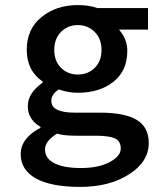

<svg xmlns="http://www.w3.org/2000/svg" viewBox="-20 -523 640 760"><path d="M221.4 -254.6Q248 -228 288.1 -228Q328.1 -228 355 -254.4Q381.8 -280.8 381.8 -325.4Q381.8 -370.1 354.5 -397Q327.1 -423.8 288.1 -423.8Q249 -423.8 221.9 -397Q194.8 -370.1 194.8 -325.7Q194.8 -281.2 221.4 -254.6ZM140.1 -17.1V-21Q90.3 -49.8 90.1 -102.3Q89.8 -154.8 148.9 -195.8V-200.2Q85.9 -243.2 85.9 -325.7Q85.9 -408.2 144.5 -455.6Q203.1 -502.9 288.1 -502.9Q332 -502.9 365.2 -491.2H565.9V-405.8H451.2Q484.4 -366.7 483.9 -321.8Q483.9 -242.7 429 -199.2Q374 -155.8 288.1 -155.8Q251 -155.8 212.9 -168.9Q183.1 -149.9 183.1 -124Q183.1 -77.1 275.9 -77.1H376Q473.1 -77.1 521 -48.6Q568.8 -20 568.8 43Q568.8 117.2 491 167Q413.1 216.8 297.6 216.8Q182.1 216.8 122.1 183.3Q62 149.9 62 86.9Q62 23.9 140.1 -17.1ZM358.9 14.2H280.8Q231 14.2 206.1 5.9Q158.2 34.7 158.2 69.3Q158.2 104 195.1 123Q231.9 142.1 300.8 142.1Q369.6 142.1 413.8 118.7Q458 95.2 458 65.2Q458 35.2 434.6 24.7Q411.1 14.2 358.9 14.2Z"/></svg>

Font: SourceCodePro-Semibold
Style: Regular
Weight: 600
Monospace: yes
Designer: Paul D. Hunt
Foundry: Adobe Systems Incorporated
Version: Version 1.009;PS 1.000;hotconv 1.0.70;makeotf.lib2.5.5900